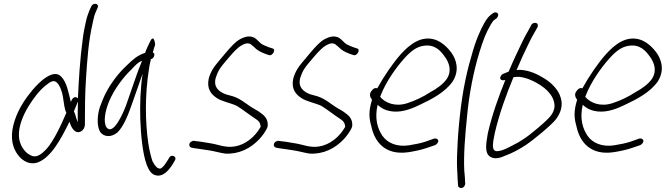

<svg xmlns="http://www.w3.org/2000/svg" viewBox="-20 -760 3450 995"><path d="M56 -135C33 -65 40 -11 63 28C83 62 121 97 172 83C244 59 296 -40 340 -129C346 -109 361 -73 387 -75C406 -77 420 -95 420 -116C420 -191 420 -273 426 -358C432 -447 438 -546 461 -644C465 -666 470 -684 476 -697L486 -720C496 -743 462 -748 453 -727L443 -705C436 -688 429 -668 424 -643C419 -620 413 -592 409 -560C395 -457 388 -347 384 -252C384 -251 383 -250 384 -249C382 -253 379 -255 375 -256C359 -259 353 -245 347 -232C335 -280 326 -334 298 -362C257 -407 184 -336 148 -293C112 -250 76 -197 56 -135ZM78 -56C76 -108 101 -165 127 -208C153 -250 187 -296 222 -321C240 -337 260 -347 275 -332C290 -318 302 -285 306 -259L313 -213C315 -201 318 -186 324 -176C295 -108 259 -31 221 12C193 41 168 62 135 43C104 27 79 -14 78 -56ZM363 -183 384 -234C383 -196 382 -160 383 -126C380 -134 377 -142 374 -151C372 -162 368 -174 363 -183Z M490 -175C483 -136 486 -96 500 -75C518 -51 555 -46 588 -73C618 -102 641 -156 660 -210C680 -265 699 -323 719 -378C707 -296 705 -219 707 -143C710 -60 719 38 741 96C752 124 765 141 782 147C823 161 853 124 873 94L886 72C900 49 865 37 856 59L843 80C835 93 827 103 818 110C814 114 807 115 801 112C791 109 781 96 770 75C762 51 754 19 748 -21C733 -127 730 -265 752 -402C754 -421 759 -438 762 -453C769 -455 777 -461 779 -471C782 -480 779 -485 772 -488C777 -505 780 -518 784 -529C781 -559 772 -572 760 -549C754 -538 738 -504 732 -486C731 -485 730 -485 729 -485C693 -473 671 -454 638 -422C590 -378 539 -311 511 -240C501 -216 493 -194 490 -175ZM545 -234C572 -298 618 -359 661 -400C680 -420 694 -437 716 -445C687 -375 661 -291 634 -216C618 -173 567 -55 532 -100C514 -128 525 -185 545 -234Z M971 -26C956 -17 959 2 972 5L987 8C1014 11 1038 16 1062 19C1090 23 1119 32 1147 36C1217 40 1278 10 1324 -39C1339 -55 1360 -83 1367 -104C1371 -138 1355 -158 1333 -173C1325 -180 1314 -187 1301 -194C1263 -214 1232 -247 1187 -261L1151 -271C1118 -283 1086 -305 1097 -353C1112 -401 1124 -412 1166 -462C1193 -494 1214 -514 1227 -522C1247 -534 1263 -540 1279 -531L1297 -516C1311 -501 1328 -491 1352 -482L1372 -475C1392 -466 1413 -505 1392 -509L1371 -516C1359 -521 1348 -525 1339 -530C1323 -540 1315 -554 1299 -564C1274 -577 1249 -571 1219 -554C1202 -544 1178 -520 1148 -484C1118 -448 1094 -421 1084 -404C1073 -386 1066 -369 1062 -354C1050 -300 1074 -272 1102 -253C1131 -233 1175 -227 1208 -211C1239 -192 1272 -165 1306 -143C1322 -133 1329 -123 1331 -103C1302 -51 1252 -10 1196 -1C1148 7 1112 -11 1073 -17C1050 -20 1026 -26 1000 -28L986 -30C981 -31 976 -29 971 -26Z M1409 -26C1394 -17 1397 2 1410 5L1425 8C1452 11 1476 16 1500 19C1528 23 1557 32 1585 36C1655 40 1716 10 1762 -39C1777 -55 1798 -83 1805 -104C1809 -138 1793 -158 1771 -173C1763 -180 1752 -187 1739 -194C1701 -214 1670 -247 1625 -261L1589 -271C1556 -283 1524 -305 1535 -353C1550 -401 1562 -412 1604 -462C1631 -494 1652 -514 1665 -522C1685 -534 1701 -540 1717 -531L1735 -516C1749 -501 1766 -491 1790 -482L1810 -475C1830 -466 1851 -505 1830 -509L1809 -516C1797 -521 1786 -525 1777 -530C1761 -540 1753 -554 1737 -564C1712 -577 1687 -571 1657 -554C1640 -544 1616 -520 1586 -484C1556 -448 1532 -421 1522 -404C1511 -386 1504 -369 1500 -354C1488 -300 1512 -272 1540 -253C1569 -233 1613 -227 1646 -211C1677 -192 1710 -165 1744 -143C1760 -133 1767 -123 1769 -103C1740 -51 1690 -10 1634 -1C1586 7 1550 -11 1511 -17C1488 -20 1464 -26 1438 -28L1424 -30C1419 -31 1414 -29 1409 -26Z M1904 -287C1891 -270 1900 -253 1908 -243L1907 -240C1890 -183 1892 -149 1904 -107C1922 -19 1981 45 2095 29C2129 24 2165 16 2194 6L2235 -8C2240 -10 2244 -14 2247 -18C2259 -34 2244 -45 2230 -42L2188 -27C2162 -18 2131 -12 2100 -7C2036 3 1987 -20 1962 -56C1937 -93 1920 -145 1937 -217C1957 -198 1982 -185 2019 -182C2068 -178 2118 -198 2158 -218C2216 -245 2287 -282 2326 -338C2363 -397 2344 -452 2320 -486C2298 -516 2268 -544 2233 -555C2163 -576 2105 -532 2057 -479C2017 -434 1970 -366 1935 -302C1921 -308 1910 -296 1904 -287ZM1950 -258 1953 -266C1980 -336 2032 -409 2074 -456C2106 -492 2137 -518 2177 -523C2234 -531 2264 -497 2288 -462C2305 -437 2324 -396 2296 -352C2277 -324 2243 -300 2211 -283C2173 -258 2133 -239 2090 -225C2028 -205 1976 -227 1950 -258Z M2392 -346C2368 -235 2353 -79 2350 16C2347 66 2348 105 2350 134C2351 163 2352 181 2353 189L2354 202C2354 207 2357 210 2361 212C2374 220 2390 208 2391 191L2390 179C2390 170 2389 152 2386 124C2382 43 2390 -57 2401 -163C2411 -270 2433 -387 2465 -491C2485 -555 2498 -589 2523 -632C2530 -644 2535 -652 2541 -656L2553 -665C2557 -668 2560 -673 2561 -678C2564 -689 2557 -696 2547 -696C2542 -696 2538 -694 2534 -691L2522 -682C2499 -663 2480 -625 2464 -588C2454 -566 2442 -535 2430 -494C2418 -453 2404 -404 2392 -346Z M2576 -367C2563 -347 2584 -340 2599 -346C2565 -262 2530 -166 2508 -69C2499 -16 2490 33 2520 52C2543 67 2572 59 2600 46C2636 33 2672 13 2706 -9C2738 -30 2839 -112 2862 -143C2875 -161 2884 -179 2888 -197C2892 -215 2892 -234 2886 -253C2875 -293 2841 -328 2805 -351C2772 -372 2726 -396 2676 -398C2670 -398 2664 -398 2657 -397C2677 -444 2698 -491 2719 -533C2729 -553 2738 -572 2749 -590L2765 -618C2767 -623 2768 -627 2767 -632C2764 -646 2739 -644 2733 -630L2718 -602C2707 -583 2696 -563 2686 -542C2664 -496 2641 -448 2620 -398C2618 -395 2617 -388 2614 -388L2587 -377C2582 -375 2579 -372 2576 -367ZM2544 -70C2568 -173 2604 -271 2641 -360C2649 -361 2658 -362 2667 -362C2684 -361 2703 -356 2722 -349C2776 -327 2835 -289 2850 -236C2854 -222 2855 -209 2852 -197C2849 -185 2844 -173 2834 -160C2824 -147 2802 -126 2769 -98C2735 -69 2709 -49 2691 -38C2673 -26 2656 -16 2639 -8C2614 5 2589 20 2561 23C2519 30 2538 -34 2544 -70Z M2967 -287C2954 -270 2963 -253 2971 -243L2970 -240C2953 -183 2955 -149 2967 -107C2985 -19 3044 45 3158 29C3192 24 3228 16 3257 6L3298 -8C3303 -10 3307 -14 3310 -18C3322 -34 3307 -45 3293 -42L3251 -27C3225 -18 3194 -12 3163 -7C3099 3 3050 -20 3025 -56C3000 -93 2983 -145 3000 -217C3020 -198 3045 -185 3082 -182C3131 -178 3181 -198 3221 -218C3279 -245 3350 -282 3389 -338C3426 -397 3407 -452 3383 -486C3361 -516 3331 -544 3296 -555C3226 -576 3168 -532 3120 -479C3080 -434 3033 -366 2998 -302C2984 -308 2973 -296 2967 -287ZM3013 -258 3016 -266C3043 -336 3095 -409 3137 -456C3169 -492 3200 -518 3240 -523C3297 -531 3327 -497 3351 -462C3368 -437 3387 -396 3359 -352C3340 -324 3306 -300 3274 -283C3236 -258 3196 -239 3153 -225C3091 -205 3039 -227 3013 -258Z"/></svg>

Font: Stray Cat
Style: CnObl
Weight: 400
Version: Version 1.0